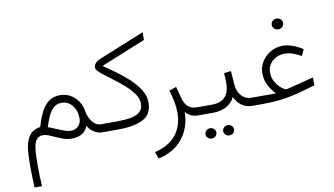

<svg xmlns="http://www.w3.org/2000/svg" viewBox="-91 -880 2439 1402"><g transform="rotate(-10 1128.5 -178.5)"><path d="M522 -168.5Q525.9 -143.6 539.1 -118.4Q552.2 -93.3 572 -76.4Q591.8 -59.6 615.2 -59.6H635.7V0H615.2Q584 0 555.2 -19.3Q526.4 -38.6 510.7 -67.4Q484.9 6.8 390.1 6.8Q362.3 6.8 333.7 -2.4Q305.2 -11.7 278.6 -23.9Q252 -36.1 229 -45.4Q206.1 -54.7 189.5 -54.7Q152.3 -54.7 135.7 -29.5Q119.1 -4.4 114.7 43Q110.4 90.3 110.4 157.2Q110.4 203.1 111.8 236.1Q113.3 269 115.7 311H60.5Q58.6 269 57.1 232.7Q55.7 196.3 55.7 159.7Q55.7 106 58.3 58.8Q61 11.7 72.5 -25.4Q84 -62.5 108.6 -86.4Q133.3 -110.4 177.2 -116.7Q193.4 -172.4 215.6 -218.8Q237.8 -265.1 272.2 -293Q306.6 -320.8 358.9 -320.8Q401.9 -320.8 436.5 -300.8Q471.2 -280.8 493.7 -246.3Q516.1 -211.9 522 -168.5ZM471.2 -130.9Q471.2 -186 440.4 -224.9Q409.7 -263.7 360.8 -263.7Q322.8 -263.7 298.3 -239.5Q273.9 -215.3 258.5 -179Q243.2 -142.6 231.9 -106.4Q260.7 -95.2 291 -82.3Q321.3 -69.3 347.7 -60.1Q374 -50.8 391.1 -50.8Q428.2 -50.8 449.7 -72.8Q471.2 -94.7 471.2 -130.9Z M703.6 -477.1Q742.2 -450.2 790.8 -415.3Q839.4 -380.4 884.3 -339.1Q929.2 -297.9 958.3 -251.7Q987.3 -205.6 987.3 -156.2Q987.3 -68.4 920.4 -34.2Q853.5 0 735.8 0H617.7V-59.6H735.4Q793.9 -59.6 838.1 -67.4Q882.3 -75.2 907 -96.7Q931.6 -118.2 931.6 -158.2Q931.6 -194.8 906 -231Q880.4 -267.1 841.3 -301.8Q802.2 -336.4 760 -367.4Q717.8 -398.4 684.6 -424.8Q670.9 -436 658.9 -448.5Q647 -460.9 647 -475.1Q647 -493.7 660.4 -507.8Q673.8 -522 695.8 -530.8L1033.7 -668.5V-611.3Z M1332 0Q1295.4 0 1271.7 -12.7Q1248 -25.4 1235.8 -42.5Q1233.9 73.7 1170.2 153.8Q1106.4 233.9 989.7 259.8L971.2 209.5Q1080.6 181.6 1131.6 115.5Q1182.6 49.3 1182.6 -44.9Q1182.6 -84 1174.8 -126.5Q1167 -168.9 1152.3 -214.8L1205.6 -232.9L1228.5 -146Q1239.3 -105 1263.7 -82.3Q1288.1 -59.6 1329.6 -59.6H1353V0Z M1334 -59.6H1440.9Q1570.3 -59.6 1571.3 -197.3Q1571.3 -218.3 1570.3 -234.9Q1569.3 -251.5 1567.9 -271L1620.1 -277.3L1627 -178.2Q1630.4 -125.5 1659.9 -92.5Q1689.5 -59.6 1731.4 -59.6H1750.5V0H1731Q1694.8 0 1668.2 -14.2Q1641.6 -28.3 1624.8 -49.1Q1607.9 -69.8 1600.6 -88.9Q1580.6 -45.9 1537.8 -22.9Q1495.1 0 1440.4 0H1334ZM1487.8 145.5Q1487.8 129.9 1499.5 118.7Q1511.2 107.4 1528.3 107.4Q1545.4 107.4 1556.9 118.4Q1568.4 129.4 1568.4 145.5Q1568.4 161.6 1556.9 172.6Q1545.4 183.6 1528.3 183.6Q1511.2 183.6 1499.5 172.4Q1487.8 161.1 1487.8 145.5ZM1356.9 145.5Q1356.9 129.9 1368.7 118.7Q1380.4 107.4 1397.5 107.4Q1414.6 107.4 1426 118.4Q1437.5 129.4 1437.5 145.5Q1437.5 161.6 1426 172.6Q1414.6 183.6 1397.5 183.6Q1380.4 183.6 1368.7 172.4Q1356.9 161.1 1356.9 145.5Z M1971.7 -557.1Q1971.7 -573.7 1983.9 -585.4Q1996.1 -597.2 2014.2 -597.2Q2031.7 -597.2 2043.9 -585.7Q2056.2 -574.2 2056.2 -557.1Q2056.2 -540.5 2043.9 -528.8Q2031.7 -517.1 2014.2 -517.1Q1996.1 -517.1 1983.9 -528.8Q1971.7 -540.5 1971.7 -557.1ZM1915.5 -59.6Q1890.1 -84.5 1866.5 -126.2Q1842.8 -168 1842.8 -221.2Q1842.8 -268.6 1867.7 -307.6Q1892.6 -346.7 1933.8 -370.1Q1975.1 -393.6 2022.9 -393.6Q2056.6 -393.6 2093.8 -381.1Q2130.9 -368.7 2170.9 -342.3L2149.9 -295.4Q2119.1 -312.5 2088.6 -323.5Q2058.1 -334.5 2028.3 -334.5Q1994.6 -334.5 1965.1 -320.1Q1935.5 -305.7 1917.5 -279.5Q1899.4 -253.4 1899.4 -217.8Q1899.4 -180.7 1914.6 -152.3Q1929.7 -124 1947.3 -107.2Q1964.8 -90.3 1972.2 -86.4Q1990.7 -73.7 2001.5 -76.7L2201.7 -127.4V-69.3Q2118.7 -43.9 2055.7 -28.6Q1992.7 -13.2 1934.3 -6.6Q1876 0 1806.2 0H1731.9V-59.6Z"/></g></svg>

Font: Vazirmatn RD ExtraLight
Style: Regular
Weight: 200
Designer: Saber Rastikerdar
Foundry: Saber Rastikerdar
Version: Version 32.102